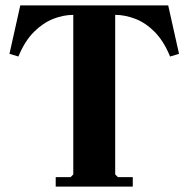

<svg xmlns="http://www.w3.org/2000/svg" viewBox="-20 -690 698 710"><path d="M602 -670 642 -491 609 -481Q585 -539 551.5 -572.5Q518 -606 480 -620.5Q442 -635 406 -635V-45L416 -35H471V0H186V-35H241L251 -45V-635Q215 -635 177.5 -620.5Q140 -606 106 -572.5Q72 -539 48 -481L15 -491L55 -670Z"/></svg>

Font: Brygada 1918
Style: Bold
Weight: 700
Designer: Mateusz Machalski | Borys Kosmynka | Przemek Hoffer
Foundry: NIEPODLEGLA 2018
Version: Version 3.006